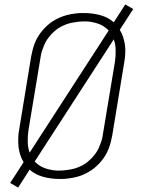

<svg xmlns="http://www.w3.org/2000/svg" viewBox="-20 -802 640 869"><path d="M62 47 26 26 87 -68Q78 -82 72.5 -98.5Q67 -115 64.5 -132.5Q62 -150 62.5 -171.5Q63 -193 65 -205L121 -546Q124 -562 128 -577.5Q132 -593 138 -608Q144 -623 152.5 -637Q161 -651 172 -664Q183 -677 195.5 -688Q208 -699 222.5 -708Q237 -717 252.5 -723.5Q268 -730 283.5 -734Q299 -738 317.5 -740.5Q336 -743 347 -743H360Q398 -743 433.5 -733.5Q469 -724 495 -701L547 -782L583 -761L522 -667Q531 -653 536.5 -636.5Q542 -620 545 -602.5Q548 -585 547 -563.5Q546 -542 544 -530L488 -189Q485 -173 481 -157.5Q477 -142 471 -127Q465 -112 456.5 -98Q448 -84 437 -71Q426 -58 413.5 -47Q401 -36 386.5 -27Q372 -18 357 -11.5Q342 -5 326 -1Q310 3 291.5 5.5Q273 8 263 8H249Q211 8 176 -1.5Q141 -11 114 -34ZM114 -111 472 -664Q462 -674 451 -681.5Q440 -689 426.5 -694Q413 -699 397 -702Q381 -705 371 -705H359Q346 -705 333.5 -703.5Q321 -702 307.5 -699.5Q294 -697 281.5 -692.5Q269 -688 256.5 -681.5Q244 -675 233 -666Q222 -657 212.5 -647Q203 -637 195 -625.5Q187 -614 181.5 -601.5Q176 -589 171 -574.5Q166 -560 165 -551L109 -214Q105 -187 105.5 -160.5Q106 -134 114 -111ZM238 -30H250Q263 -30 275.5 -31.5Q288 -33 301.5 -35.5Q315 -38 327.5 -42.5Q340 -47 352.5 -53.5Q365 -60 376 -69Q387 -78 396.5 -88Q406 -98 414 -109.5Q422 -121 427.5 -133.5Q433 -146 438 -160.5Q443 -175 444 -184L500 -521Q504 -548 503.5 -574.5Q503 -601 495 -624L137 -71Q147 -61 158 -53.5Q169 -46 182.5 -41Q196 -36 212 -33Q228 -30 238 -30Z"/></svg>

Font: Iosevka Aile XLt Obl
Style: Regular
Weight: 200
Italic angle: -9°
Designer: Belleve Invis
Foundry: Belleve Invis
Version: Version 31.1.0; ttfautohint (v1.8.4)